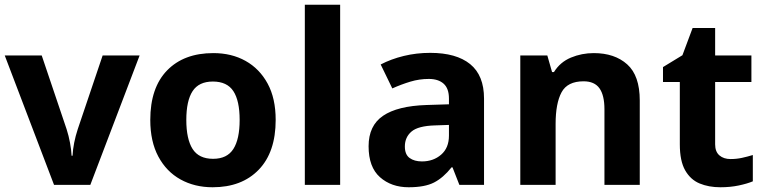

<svg xmlns="http://www.w3.org/2000/svg" viewBox="-20 -780 3228 810"><path d="M208 0 0 -546H156L261 -235Q270 -207 275.5 -177Q281 -147 282 -123H286Q289 -177 308 -235L413 -546H569L361 0Z M1143 -274Q1143 -138 1071.5 -64Q1000 10 877 10Q801 10 741.5 -23Q682 -56 648 -119.5Q614 -183 614 -274Q614 -410 685 -483Q756 -556 880 -556Q957 -556 1016 -523Q1075 -490 1109 -427.5Q1143 -365 1143 -274ZM766 -274Q766 -193 792.5 -151.5Q819 -110 879 -110Q938 -110 964.5 -151.5Q991 -193 991 -274Q991 -355 964.5 -395.5Q938 -436 878 -436Q819 -436 792.5 -395.5Q766 -355 766 -274Z M1415 0H1266V-760H1415Z M1795 -557Q1905 -557 1963.5 -509.5Q2022 -462 2022 -364V0H1918L1889 -74H1885Q1850 -30 1811 -10Q1772 10 1704 10Q1631 10 1583 -32.5Q1535 -75 1535 -163Q1535 -250 1596 -291.5Q1657 -333 1779 -337L1874 -340V-364Q1874 -407 1851.5 -427Q1829 -447 1789 -447Q1749 -447 1711 -435.5Q1673 -424 1635 -407L1586 -508Q1630 -531 1683.5 -544Q1737 -557 1795 -557ZM1816 -251Q1744 -249 1716 -225Q1688 -201 1688 -162Q1688 -128 1708 -113.5Q1728 -99 1760 -99Q1808 -99 1841 -127.5Q1874 -156 1874 -208V-253Z M2485 -556Q2573 -556 2626 -508.5Q2679 -461 2679 -356V0H2530V-319Q2530 -378 2509 -407.5Q2488 -437 2442 -437Q2374 -437 2349 -390.5Q2324 -344 2324 -257V0H2175V-546H2289L2309 -476H2317Q2343 -518 2388.5 -537Q2434 -556 2485 -556Z M3062 -109Q3087 -109 3110 -114Q3133 -119 3156 -126V-15Q3132 -5 3096.5 2.5Q3061 10 3019 10Q2970 10 2931.5 -6Q2893 -22 2870.5 -61.5Q2848 -101 2848 -171V-434H2777V-497L2859 -547L2902 -662H2997V-546H3150V-434H2997V-171Q2997 -140 3015 -124.5Q3033 -109 3062 -109Z"/></svg>

Font: Noto Sans Bengali UI
Style: Bold
Weight: 700
Designer: Jelle Bosma - Monotype Design Team
Foundry: Monotype Imaging Inc.
Version: Version 2.003; ttfautohint (v1.8.4.7-5d5b)